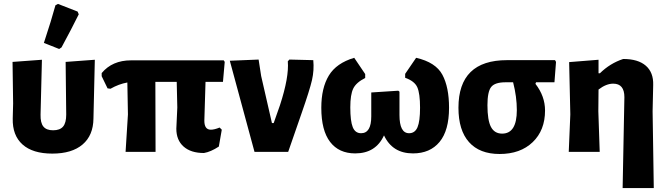

<svg xmlns="http://www.w3.org/2000/svg" viewBox="-20 -775 3406 980"><path d="M263 -748 276 -755 376 -716 382 -702Q345 -627 294 -533L282 -525L204 -556Q243 -674 263 -748ZM45 -170 47 -247 44 -459 194 -470 187 -190Q186 -148 201.5 -129Q217 -110 251 -110Q286 -110 302 -129Q318 -148 318 -190L315 -459L464 -470L457 -170Q456 -84 401.5 -37.5Q347 9 247 9Q147 9 95 -37.5Q43 -84 45 -170Z M621 0 633 -191 630 -354Q586 -346 544 -322L529 -324L499 -386V-402Q553 -467 649 -467H1122L1127 -459L1118 -357H1029L1023 -159Q1023 -113 1056 -113Q1074 -113 1101 -124L1112 -113L1097 -27Q1056 0 1021 6Q954 6 917 -27Q880 -60 880 -118L885 -226L882 -357H773L774 0Z M1579 -468Q1584 -417 1572.5 -366.5Q1561 -316 1519 -196L1451 0H1279L1153 -465L1300 -471L1313 -387L1368 -147H1377L1409 -238Q1456 -382 1449 -462L1457 -471Z M1793 8Q1710 8 1665 -50.5Q1620 -109 1620 -225Q1620 -326 1658.5 -389.5Q1697 -453 1788 -480L1844 -397V-377Q1798 -354 1783 -323Q1768 -292 1768 -227Q1768 -157 1780.5 -126Q1793 -95 1823 -95Q1875 -95 1875 -181V-303L2013 -312L2019 -307V-188Q2019 -95 2068 -95Q2098 -95 2111 -125.5Q2124 -156 2124 -225Q2124 -298 2110 -329.5Q2096 -361 2048 -378V-398L2104 -480Q2204 -457 2238 -393.5Q2272 -330 2272 -225Q2272 -109 2223.5 -50.5Q2175 8 2088 8Q1983 8 1940 -84Q1898 8 1793 8Z M2530 11Q2428 11 2374 -49.5Q2320 -110 2320 -225Q2320 -468 2568 -468H2813L2818 -459L2810 -355H2716L2713 -347Q2762 -284 2762 -211Q2762 -110 2699 -49.5Q2636 11 2530 11ZM2543 -93Q2618 -93 2618 -213Q2618 -281 2599 -355H2560Q2506 -355 2487 -331Q2468 -307 2468 -238Q2468 -161 2486 -127Q2504 -93 2543 -93Z M3035 -470V-401H3042Q3094 -452 3161 -474Q3237 -474 3276.5 -439.5Q3316 -405 3314 -341L3311 -207L3317 185H3158L3167 -279Q3167 -348 3110 -348Q3074 -348 3035 -318L3034 -207L3041 0H2883L2891 -191L2885 -458Z"/></svg>

Font: Alegreya Sans ExtraBold
Style: Regular
Weight: 800
Designer: Juan Pablo del Peral
Foundry: Huerta Tipografica
Version: Version 2.007